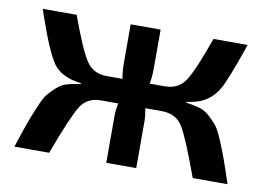

<svg xmlns="http://www.w3.org/2000/svg" viewBox="-60 -580 926 669"><g transform="rotate(10 403.5 -245.0)"><path d="M590 -258V-255Q618 -251 637.5 -245.5Q657 -240 674 -224.5Q691 -209 702 -195.5Q713 -182 727.5 -147.5Q742 -113 752 -85.5Q762 -58 781 0H658Q608 -137 585 -173.5Q562 -210 513 -211H453Q458 -186 458 -167V0H352V-167Q352 -186 357 -211H294Q247 -210 224 -173.5Q201 -137 150 0H27Q47 -61 56 -86Q65 -111 80 -147Q95 -183 105 -195.5Q115 -208 132.5 -224Q150 -240 169.5 -245.5Q189 -251 217 -255V-258Q147 -266 118.5 -306Q90 -346 47 -472Q43 -484 41 -490H161Q203 -374 228 -336Q253 -298 300 -298H357Q352 -322 352 -355V-490H458V-355Q458 -322 453 -298H507Q555 -298 579.5 -336Q604 -374 645 -490H766Q720 -357 701 -325Q671 -274 614 -262Q603 -259 590 -258Z"/></g></svg>

Font: Exo 2.0 Semi Bold
Style: Regular
Weight: 600
Designer: Natanael Gama
Version: Version 1.001;PS 001.001;hotconv 1.0.70;makeotf.lib2.5.58329